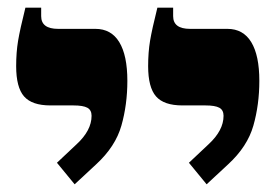

<svg xmlns="http://www.w3.org/2000/svg" viewBox="-20 -667 726 499"><path d="M471 -244 522 -292Q561 -328 561 -366Q561 -381 550 -387Q539 -393 514 -393H454Q406 -393 385.5 -416.5Q365 -440 365 -495Q365 -531 370 -561Q375 -591 389 -647H430V-625Q430 -592 474 -592H571Q612 -592 633 -557.5Q654 -523 654 -457Q654 -395 638.5 -340.5Q623 -286 573 -240L517 -188ZM128 -244 179 -292Q218 -328 218 -366Q218 -381 207 -387Q196 -393 171 -393H111Q63 -393 42.5 -416.5Q22 -440 22 -495Q22 -531 27 -561Q32 -591 46 -647H87V-625Q87 -592 131 -592H228Q269 -592 290 -557.5Q311 -523 311 -457Q311 -395 295.5 -340.5Q280 -286 230 -240L174 -188Z"/></svg>

Font: Noto Serif Hebrew Black
Style: Regular
Weight: 900
Designer: Monotype Design Team
Foundry: Monotype Imaging Inc.
Version: Version 1.000